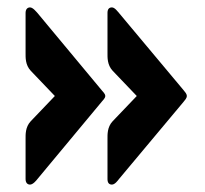

<svg xmlns="http://www.w3.org/2000/svg" viewBox="-20 -513 554 518"><path d="M284 -186C269 -170 270 -150 270 -137V-30C270 -20 274 -15 282 -15C290 -15 298 -26 301 -30L475 -238C479 -243 484 -248 484 -254C484 -260 479 -265 475 -270L301 -478C298 -481 290 -493 282 -493C274 -493 270 -488 270 -478V-371C270 -358 269 -338 284 -322L349 -254ZM63 -186C48 -170 49 -150 49 -137V-30C49 -20 54 -15 61 -15C69 -15 78 -26 81 -30L254 -238C258 -243 264 -248 264 -254C264 -260 258 -265 254 -270L81 -478C78 -481 69 -493 61 -493C54 -493 49 -488 49 -478V-371C49 -358 48 -338 63 -322L128 -254Z"/></svg>

Font: Fascinate
Style: Regular
Weight: 900
Designer: Astigmatic (AOETI)
Foundry: Astigmatic (AOETI)
Version: Version 1.000